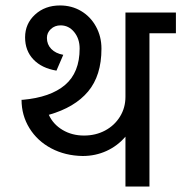

<svg xmlns="http://www.w3.org/2000/svg" viewBox="-20 -684 665 704"><path d="M625 -562H528V0H440V-183Q411 -149 370.5 -130.5Q330 -112 283 -112Q219 -113 168 -140Q117 -167 88 -214Q59 -261 59 -318H63Q165 -327 218.5 -372.5Q272 -418 272 -506Q272 -542 252 -566.5Q232 -591 202 -591Q181 -591 166.5 -577.5Q152 -564 152 -545Q152 -521 168 -504.5Q184 -488 212 -483L187 -425Q133 -434 102.5 -466Q72 -498 72 -547Q72 -597 108.5 -630.5Q145 -664 200 -664Q243 -664 277.5 -643.5Q312 -623 332 -586.5Q352 -550 352 -506V-505Q352 -407 303 -348.5Q254 -290 159 -263Q175 -228 209.5 -207.5Q244 -187 288 -187Q331 -187 365.5 -205.5Q400 -224 420 -256.5Q440 -289 440 -329V-638H625Z"/></svg>

Font: Akshar
Style: Regular
Weight: 400
Designer: Tall Chai
Foundry: Tall Chai
Version: Version 1.000